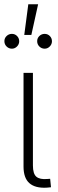

<svg xmlns="http://www.w3.org/2000/svg" viewBox="-33 -866 269 887"><path d="M182.6 1Q129.9 3.9 102.8 -19.8Q75.7 -43.5 75.7 -96.7V-529.3H119.1V-101.6Q119.1 -63 135 -49.6Q150.9 -36.1 185.1 -39.1Q189.5 -39.6 192.4 -39.6Q195.3 -39.6 198.7 -40L202.6 -1Q198.7 -0.5 193.4 0Q188 0.5 182.6 1ZM173.3 -641.1Q159.2 -641.1 148.9 -651.1Q138.7 -661.1 138.7 -675.8Q138.7 -689.9 148.9 -699.7Q159.2 -709.5 173.3 -709.5Q187.5 -709.5 197.3 -699.5Q207 -689.5 207 -675.3Q207 -661.6 197 -651.4Q187 -641.1 173.3 -641.1ZM22 -641.1Q7.8 -641.1 -2.4 -651.1Q-12.7 -661.1 -12.7 -675.8Q-12.7 -689.9 -2.4 -699.7Q7.8 -709.5 22 -709.5Q36.1 -709.5 45.9 -699.5Q55.7 -689.5 55.7 -675.3Q55.7 -661.6 45.7 -651.4Q35.6 -641.1 22 -641.1ZM79.1 -704.6 97.7 -846.2H143.1L111.8 -704.6Z"/></svg>

Font: Inter 24pt ExtraLight
Style: Regular
Weight: 250
Designer: Rasmus Andersson
Foundry: rsms
Version: Version 4.001;git-66647c0bb